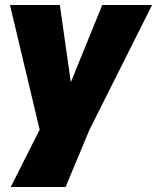

<svg xmlns="http://www.w3.org/2000/svg" viewBox="-20 -550 630 770"><path d="M390 -530H590L339 -30L243 200H23L139 -30L20 -530H220L264 -220Z"/></svg>

Font: Tanohe Sans Black
Style: Italic
Weight: 900
Designer: Village Type and Design LLC & Cristiano Sobral
Foundry: Cooper Hewitt Smithsonian Design Museum
Version: Version 1.00;January 12, 2020;FontCreator 12.0.0.2547 64-bit